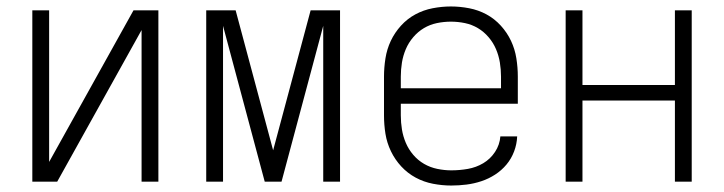

<svg xmlns="http://www.w3.org/2000/svg" viewBox="-20 -562 2240 594"><path d="M80 0V-530H132V-61L393 -530H470V0H418V-469L157 0Z M618 0V-530H709L825 -97L941 -530H1032V0H980V-482L851 0H799L670 -482V0Z M1376 12Q1348 12 1319.5 6.5Q1291 1 1266 -12.5Q1241 -26 1221.5 -47Q1202 -68 1189.5 -94Q1177 -120 1172.5 -148Q1168 -176 1168 -205V-325Q1168 -353 1172.5 -381.5Q1177 -410 1189 -435.5Q1201 -461 1220.5 -482.5Q1240 -504 1265 -517.5Q1290 -531 1318.5 -536.5Q1347 -542 1375 -542Q1403 -542 1431.5 -536.5Q1460 -531 1485 -517.5Q1510 -504 1529.5 -482.5Q1549 -461 1561 -435.5Q1573 -410 1577.5 -381.5Q1582 -353 1582 -325V-241H1220V-205Q1220 -183 1223.5 -161.5Q1227 -140 1235.5 -120Q1244 -100 1258.5 -83Q1273 -66 1292 -55Q1311 -44 1333 -39.5Q1355 -35 1376 -35Q1402 -35 1427.5 -39.5Q1453 -44 1475 -57Q1497 -70 1511.5 -92Q1526 -114 1528 -140H1580Q1579 -116 1570.5 -93.5Q1562 -71 1547 -53Q1532 -35 1512 -22Q1492 -9 1469.5 -1.5Q1447 6 1423.5 9Q1400 12 1376 12ZM1530 -289V-325Q1530 -347 1526.5 -368.5Q1523 -390 1514.5 -410Q1506 -430 1491.5 -447Q1477 -464 1458.5 -475Q1440 -486 1418.5 -490.5Q1397 -495 1375 -495Q1353 -495 1331.5 -490.5Q1310 -486 1291.5 -475Q1273 -464 1258.5 -447Q1244 -430 1235.5 -410Q1227 -390 1223.5 -368.5Q1220 -347 1220 -325V-289Z M1730 0V-530H1782V-299H2068V-530H2120V0H2068V-251H1782V0Z"/></svg>

Font: Lode Dark Term
Style: Regular
Weight: 400
Monospace: yes
Designer: Belleve Invis
Foundry: Belleve Invis
Version: Version 29.2.0